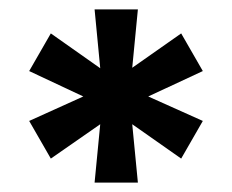

<svg xmlns="http://www.w3.org/2000/svg" viewBox="-20 -708 493 408"><path d="M181 -320 193 -444 88 -371 42 -451 157 -503 42 -557 88 -637 193 -563 181 -688H273L261 -564L365 -637L411 -557L295 -503L411 -451L365 -371L261 -444L273 -320Z"/></svg>

Font: Saira ExtraBold
Style: Regular
Weight: 800
Designer: Hector Gatti with collaboration of the Omnibus-Type team
Foundry: Omnibus-Type
Version: Version 1.100; ttfautohint (v1.8.3)